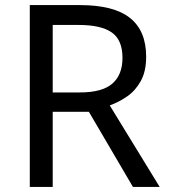

<svg xmlns="http://www.w3.org/2000/svg" viewBox="-20 -734 662 754"><path d="M294 -714Q427 -714 490.5 -663.5Q554 -613 554 -511Q554 -454 533 -416Q512 -378 479.5 -355.5Q447 -333 411 -320L607 0H502L329 -295H187V0H97V-714ZM289 -636H187V-371H294Q381 -371 421 -405.5Q461 -440 461 -507Q461 -577 419 -606.5Q377 -636 289 -636Z"/></svg>

Font: Noto Sans Mayan Numerals
Style: Regular
Weight: 400
Designer: Monotype Design Team
Foundry: Monotype Imaging Inc.
Version: Version 2.001; ttfautohint (v1.8.4.7-5d5b)